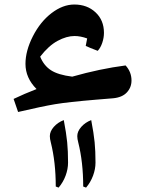

<svg xmlns="http://www.w3.org/2000/svg" viewBox="-20 -440 625 854"><path d="M40.5 0Q87.4 -22.5 142.6 -43.9Q93.3 -93.3 93.3 -155.8Q93.3 -213.9 126.2 -278.6Q159.2 -343.3 209.2 -381.6Q259.3 -419.9 310.5 -419.9Q367.7 -419.9 405 -385Q442.4 -350.1 442.4 -293.9Q442.4 -272 434.8 -249.5Q427.2 -227.1 414.6 -213.9Q377.4 -228 361.3 -235.8L367.7 -269Q337.9 -279.8 311.5 -279.8Q276.4 -279.8 236.3 -258.3Q196.3 -236.8 158.7 -188Q174.8 -148.4 206.5 -127.7Q238.3 -106.9 301.3 -99.1Q425.3 -134.3 538.6 -148.9Q564.9 -120.1 564.9 -82Q564.9 -51.3 544.4 -29.1Q523.9 -6.8 483.4 -2.9L406.7 3.4Q283.7 13.7 225.3 23.4Q167 33.2 60.5 58.1ZM385.7 94.2Q397 152.8 400.9 192.4Q404.8 231.9 404.8 283.2Q404.8 312 393.8 341.6Q382.8 371.1 362.8 394.5L350.1 389.6Q350.1 281.7 328.1 193.8Q323.7 177.7 323.7 165.5Q323.7 144.5 341.3 124.5Q358.9 104.5 385.7 94.2ZM263.7 94.2Q274.9 152.8 278.8 192.4Q282.7 231.9 282.7 283.2Q282.7 312 271.7 341.6Q260.7 371.1 240.7 394.5L228 389.6Q228 281.7 206.1 193.8Q201.7 177.7 201.7 165.5Q201.7 144.5 219.2 124.5Q236.8 104.5 263.7 94.2Z"/></svg>

Font: Sahl Naskh
Style: Bold
Weight: 700
Designer: Pascal Zoghbi
Version: Version 1.001